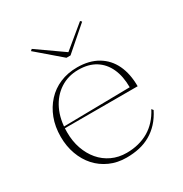

<svg xmlns="http://www.w3.org/2000/svg" viewBox="-169 -844 943 988"><g transform="rotate(-30 302.5 -349.5)"><path d="M311 -515Q382 -515 432 -485.5Q482 -456 507.5 -402.5Q533 -349 533 -275H100V-285L495 -291Q495 -356 473.5 -403Q452 -450 411 -475.5Q370 -501 310 -501Q249 -501 201.5 -470Q154 -439 127 -383Q100 -327 100 -251Q100 -198 115.5 -153.5Q131 -109 159 -76Q187 -43 226.5 -24.5Q266 -6 314 -6Q351 -6 384 -14.5Q417 -23 444.5 -39Q472 -55 495 -80Q518 -105 535 -138L543 -128Q524 -90 499 -63Q474 -36 443.5 -18.5Q413 -1 377.5 7Q342 15 301 15Q247 15 202.5 -5Q158 -25 126.5 -60Q95 -95 77.5 -143Q60 -191 60 -247Q60 -307 78.5 -355.5Q97 -404 130 -440Q163 -476 209 -495.5Q255 -515 311 -515ZM444 -714 452 -706 313 -585H289L148 -706L157 -714L312 -605Z"/></g></svg>

Font: Kalnia ExtraLight
Style: Regular
Weight: 250
Designer: Frida Medrano
Foundry: Frida Medrano
Version: Version 1.105